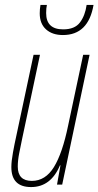

<svg xmlns="http://www.w3.org/2000/svg" viewBox="-20 -748 399 778"><path d="M106 10Q186 10 223 -78H225L211 0H232L343 -526H317L256 -239Q233 -127 198.5 -71Q164 -15 109 -15Q52 -15 52 -73Q52 -98 58 -128Q64 -158 70 -187L142 -526H116L46 -197Q39 -166 32.5 -130Q26 -94 26 -71Q26 10 106 10ZM235 -606Q338 -606 359 -728H331Q325 -685 304 -657Q283 -629 236 -629Q167 -629 167 -695Q167 -715 170 -728H144Q141 -711 141 -694Q141 -652 166.5 -629Q192 -606 235 -606Z"/></svg>

Font: Noto Sans Display Condensed Thin
Style: Italic
Weight: 250
Width: 3
Italic angle: -12°
Designer: Monotype Design Team
Foundry: Monotype Imaging Inc.
Version: Version 1.900